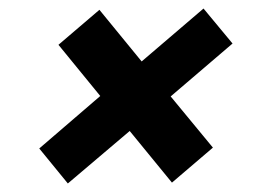

<svg xmlns="http://www.w3.org/2000/svg" viewBox="-20 -515 622 450"><path d="M139 -85 72 -167 215 -290 117 -410 213 -492 312 -371 457 -495 525 -413 380 -289 479 -169 383 -87 284 -208Z"/></svg>

Font: DM Sans 18pt ExtraBold
Style: Italic
Weight: 800
Italic angle: -10°
Designer: Colophon Foundry, Jonny Pinhorn
Foundry: Colophon Foundry
Version: Version 4.004;gftools[0.9.30]